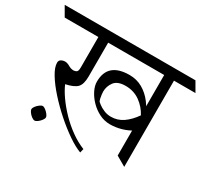

<svg xmlns="http://www.w3.org/2000/svg" viewBox="-183 -855 1199 1119"><g transform="rotate(30 416.5 -295.0)"><path d="M691.9 -310.5Q699.7 -299.3 710.2 -285.6Q720.7 -272 728.5 -261.7Q709.5 -233.9 677.5 -213.9Q645.5 -193.8 607.9 -183.3Q570.3 -172.9 533.7 -172.9Q496.1 -172.9 461.9 -189.9Q427.7 -207 401.4 -234.1Q375 -261.2 359.6 -292.2Q344.2 -323.2 344.2 -350.6Q344.2 -479.5 491.2 -479.5Q539.1 -479.5 578.4 -457Q617.7 -434.6 646.7 -396.5Q675.8 -358.4 691.9 -310.5ZM664.6 -308.6Q641.1 -353.5 599.4 -383.3Q557.6 -413.1 502.9 -413.1Q448.2 -413.1 426.5 -383.8Q404.8 -354.5 404.8 -318.4Q404.8 -311 406.5 -298.1Q408.2 -285.2 410.6 -273.9Q413.1 -262.7 415 -259.3Q418 -254.9 432.4 -243.9Q446.8 -232.9 469 -223.4Q491.2 -213.9 516.6 -213.9Q561 -213.9 597.4 -239Q633.8 -264.2 664.6 -308.6ZM383.3 -644.5 420.4 -580.1H-4.9L-42 -644.5ZM687 -644.5 724.1 -580.1H284.7L247.6 -644.5ZM837.9 -644.5 875 -580.1H431.2L394 -644.5ZM664.6 -38.1V-644.5H730.5V0ZM221.7 -620.1H287.6V-353Q287.6 -299.3 266.4 -277.8Q245.1 -256.3 191.4 -245.1Q206.1 -210.4 234.1 -170.7Q262.2 -130.9 300 -91.8Q337.9 -52.7 382.1 -21Q426.3 10.7 472.7 29.3L466.3 55.7Q427.7 41.5 378.2 7.6Q328.6 -26.4 277.8 -71.3Q227.1 -116.2 183.8 -164.6Q140.6 -212.9 114.3 -256.3Q87.9 -299.8 87.9 -330.1Q87.9 -345.7 99.9 -352.5Q111.8 -359.4 126.5 -359.4Q141.1 -359.4 158.4 -349.1Q175.8 -338.9 192.9 -338.9Q203.6 -338.9 212.6 -344.5Q221.7 -350.1 221.7 -375ZM93.8 -21Q93.8 -29.3 102.3 -40.8Q110.8 -52.2 122.6 -61Q134.3 -69.8 142.6 -69.8Q150.9 -69.8 162.4 -61Q173.8 -52.2 182.6 -40.8Q191.4 -29.3 191.4 -21Q191.4 -12.7 182.6 -1Q173.8 10.7 162.4 19.3Q150.9 27.8 142.6 27.8Q134.3 27.8 122.6 19.3Q110.8 10.7 102.3 -1Q93.8 -12.7 93.8 -21Z"/></g></svg>

Font: Annapurna SIL
Style: Regular
Weight: 400
Designer: Peter Martin, Annie Olsen
Foundry: SIL International
Version: Version 2.000